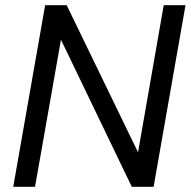

<svg xmlns="http://www.w3.org/2000/svg" viewBox="-20 -720 735 740"><path d="M31 0 154 -700H237L512 -133L611 -700H695L572 0H488L215 -567L115 0Z"/></svg>

Font: Rethink Sans
Style: Italic
Weight: 400
Italic angle: -10°
Designer: The Rethink Sans project authors (Hans Thiessen). DM Sans designed by Colophon Foundry.
Foundry: Rethink Communications LLC
Version: Version 1.001